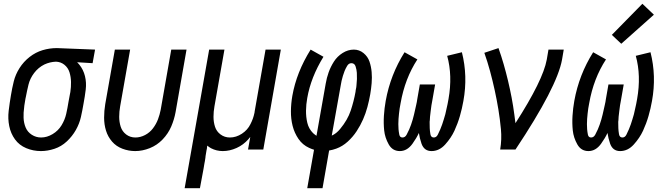

<svg xmlns="http://www.w3.org/2000/svg" viewBox="-20 -793 3540 1018"><path d="M197 8Q156 8 119 -7.5Q82 -23 59.5 -54Q37 -85 29 -124.5Q21 -164 26 -205.5Q31 -247 38 -288Q44 -325 53 -361.5Q62 -398 83.5 -432Q105 -466 137 -491Q169 -516 206 -527Q243 -538 281 -538H282L484 -530L471 -458L389 -463Q395 -457 400 -451Q422 -424 430.5 -389.5Q439 -355 434.5 -318Q430 -281 423 -244Q417 -208 409 -172.5Q401 -137 382 -103.5Q363 -70 334 -43Q305 -16 268.5 -4Q232 8 197 8ZM198 -64Q229 -64 259 -82Q289 -100 306.5 -129Q324 -158 331 -189Q338 -220 343 -252Q347 -273 351 -295L353 -305Q357 -332 356.5 -358.5Q356 -385 348.5 -409.5Q341 -434 321 -450Q302 -465 277 -466Q245 -465 215 -451Q183 -435 161 -406Q139 -377 131 -344Q123 -311 117 -279L115 -270Q112 -251 109 -233L108 -223Q104 -196 105 -168.5Q106 -141 116 -117Q126 -93 148.5 -78.5Q171 -64 198 -64Z M697 8Q662 8 629 -4.5Q596 -17 574 -42.5Q552 -68 542 -100.5Q532 -133 532 -169Q532 -205 538 -241L589 -530H670L617 -229Q612 -201 612 -173.5Q612 -146 620 -121Q628 -96 649 -80Q670 -64 698 -64Q724 -64 749 -77Q774 -90 791 -112.5Q808 -135 817.5 -160Q827 -185 832 -211L888 -530H969L911 -199Q904 -160 888 -122.5Q872 -85 842.5 -54Q813 -23 774 -7.5Q735 8 697 8Z M959 205 1038 -241 1089 -530H1170L1117 -229Q1112 -201 1112 -173.5Q1112 -146 1120 -121Q1128 -96 1149.5 -80Q1171 -64 1199 -64Q1232 -64 1262.5 -84Q1293 -104 1308 -135Q1323 -164 1329 -194L1330 -199V-201L1388 -530H1469L1376 0H1295L1307 -67Q1302 -61 1297 -55Q1271 -25 1234.5 -8.5Q1198 8 1161 8Q1128 8 1099 -7Q1088 -13 1079 -21L1078 -15L1077 -5L1075 4L1070 34L1069 44L1066 63L1064 73L1059 103L1040 205Z M1609 205 1645 1Q1632 -3 1619 -9Q1584 -25 1562.5 -56.5Q1541 -88 1531.5 -125.5Q1522 -163 1522.5 -204Q1523 -245 1530 -285Q1552 -410 1627 -530L1695 -492Q1628 -383 1609 -273Q1603 -240 1602.5 -206.5Q1602 -173 1609.5 -141.5Q1617 -110 1640 -87Q1649 -79 1658 -73L1707 -350Q1712 -380 1722.5 -409.5Q1733 -439 1750.5 -466.5Q1768 -494 1796.5 -512Q1825 -530 1856 -530Q1885 -530 1907.5 -511.5Q1930 -493 1939 -466.5Q1948 -440 1950.5 -411Q1953 -382 1950.5 -352Q1948 -322 1943 -293Q1937 -259 1928 -225.5Q1919 -192 1905 -160Q1891 -128 1871 -97.5Q1851 -67 1823.5 -42Q1796 -17 1763 -5Q1744 2 1725 5L1690 205ZM1739 -74Q1764 -85 1784 -110Q1823 -157 1839.5 -206.5Q1856 -256 1865 -306L1866 -315L1867 -320L1869 -330L1870 -340Q1872 -357 1872.5 -374Q1873 -391 1872 -407Q1871 -423 1865.5 -440.5Q1860 -458 1843 -458Q1829 -458 1820.5 -443.5Q1812 -429 1807 -416.5Q1802 -404 1798 -390.5Q1794 -377 1791 -364Q1788 -351 1786 -337Z M2100 8Q2061 8 2041 -27.5Q2021 -63 2017 -101Q2013 -139 2015.5 -179Q2018 -219 2025 -258Q2050 -397 2125 -516L2193 -478Q2127 -377 2104 -246Q2101 -232 2099 -218Q2097 -204 2095.5 -190Q2094 -176 2093 -162.5Q2092 -149 2092 -135Q2092 -121 2093 -108Q2094 -95 2097 -79.5Q2100 -64 2114 -64Q2128 -64 2136 -79Q2144 -94 2149.5 -106.5Q2155 -119 2159.5 -132Q2164 -145 2168 -158.5Q2172 -172 2175 -185Q2178 -198 2181 -211.5Q2184 -225 2187 -238L2188 -243L2190 -252L2192 -265L2206 -345H2287L2273 -265Q2270 -250 2267.5 -234.5Q2265 -219 2263.5 -204Q2262 -189 2260 -174L2259 -156L2258 -148V-143Q2258 -128 2258.5 -113.5Q2259 -99 2262 -81.5Q2265 -64 2280 -64Q2294 -64 2301.5 -79.5Q2309 -95 2314.5 -107.5Q2320 -120 2324.5 -133.5Q2329 -147 2333 -160Q2337 -173 2341 -187L2343 -196L2345 -205L2347 -214L2353 -241L2358 -268Q2380 -392 2351 -497L2429 -516Q2461 -390 2437 -258Q2430 -218 2418.5 -178Q2407 -138 2389.5 -100Q2372 -62 2340.5 -27Q2309 8 2268 8Q2229 8 2215 -31Q2205 -60 2201 -88Q2188 -60 2167 -31Q2139 8 2100 8Z M2632 0Q2641 -54 2636 -107.5Q2631 -161 2622.5 -212.5Q2614 -264 2603 -314.5Q2592 -365 2578.5 -415Q2565 -465 2548 -513L2623 -538Q2638 -496 2650.5 -452.5Q2663 -409 2673.5 -365Q2684 -321 2692.5 -276.5Q2701 -232 2707 -186Q2710 -163 2713 -140Q2859 -367 2879 -477L2888 -530H2969L2960 -477Q2934 -332 2713 0Z M3100 8Q3061 8 3041 -27.5Q3021 -63 3017 -101Q3013 -139 3015.5 -179Q3018 -219 3025 -258Q3050 -397 3125 -516L3193 -478Q3127 -377 3104 -246Q3101 -232 3099 -218Q3097 -204 3095.5 -190Q3094 -176 3093 -162.5Q3092 -149 3092 -135Q3092 -121 3093 -108Q3094 -95 3097 -79.5Q3100 -64 3114 -64Q3128 -64 3136 -79Q3144 -94 3149.5 -106.5Q3155 -119 3159.5 -132Q3164 -145 3168 -158.5Q3172 -172 3175 -185Q3178 -198 3181 -211.5Q3184 -225 3187 -238L3188 -243L3190 -252L3192 -265L3206 -345H3287L3273 -265Q3270 -250 3267.5 -234.5Q3265 -219 3263.5 -204Q3262 -189 3260 -174L3259 -156L3258 -148V-143Q3258 -128 3258.5 -113.5Q3259 -99 3262 -81.5Q3265 -64 3280 -64Q3294 -64 3301.5 -79.5Q3309 -95 3314.5 -107.5Q3320 -120 3324.5 -133.5Q3329 -147 3333 -160Q3337 -173 3341 -187L3343 -196L3345 -205L3347 -214L3353 -241L3358 -268Q3380 -392 3351 -497L3429 -516Q3461 -390 3437 -258Q3430 -218 3418.5 -178Q3407 -138 3389.5 -100Q3372 -62 3340.5 -27Q3309 8 3268 8Q3229 8 3215 -31Q3205 -60 3201 -88Q3188 -60 3167 -31Q3139 8 3100 8ZM3274 -561 3224 -608 3386 -773 3447 -715Z"/></svg>

Font: Iosevka SS08
Style: Italic
Weight: 400
Italic angle: -10°
Monospace: yes
Designer: Belleve Invis
Foundry: Belleve Invis
Version: 2.1.0; ttfautohint (v1.8.2)